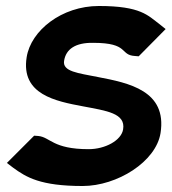

<svg xmlns="http://www.w3.org/2000/svg" viewBox="-20 -610 573 641"><path d="M3 -66 24 -50C68 -18 115 11 256 11C371 11 501 -70 516 -166C538 -307 411 -333 306 -353C241 -366 188 -371 194 -407C200 -446 232 -468 291 -467C413 -467 378 -426 431 -423L443 -422L533 -513L513 -529C474 -558 451 -590 310 -590C186 -590 83 -508 69 -419C49 -294 167 -272 257 -255C336 -240 400 -232 391 -178C385 -141 331 -112 276 -112C156 -112 148 -152 108 -156L94 -157Z"/></svg>

Font: Charger Pro
Style: UltraObl
Weight: 900
Designer: Jasper
Foundry: Cannot Into Space Fonts
Version: Version 1.09